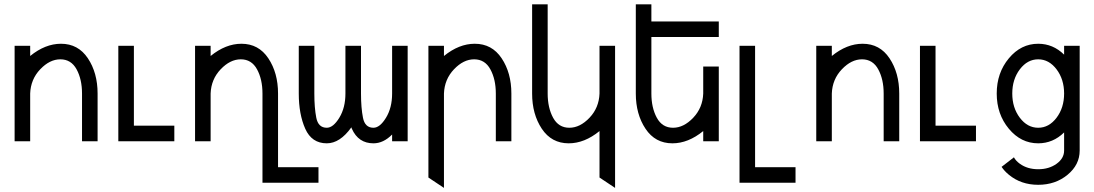

<svg xmlns="http://www.w3.org/2000/svg" viewBox="-20 -665 5152 904"><path d="M439.5 0H366.2V-224.6Q366.2 -291.5 340.6 -338.6Q314.9 -385.7 264.2 -385.7Q213.9 -385.7 169.2 -338.6Q124.5 -291.5 122.1 -224.6V0H48.8V-449.2H122.1V-401.4Q192.9 -459 267.1 -459Q348.1 -459 393.8 -390.4Q439.5 -321.8 439.5 -224.6Z M800.8 0H537.1V-449.2H610.4V-73.2H800.8Z M1479.5 195.3H1215.8V-224.6Q1215.8 -291.5 1190.2 -338.6Q1164.6 -385.7 1113.8 -385.7Q1063.5 -385.7 1018.8 -338.6Q974.1 -291.5 971.7 -224.6V0H898.4V-449.2H971.7V-401.4Q1042.5 -459 1116.7 -459Q1197.8 -459 1243.4 -390.4Q1289.1 -321.8 1289.1 -224.6V122.1H1479.5Z M1386.7 -449.2H1460V-224.6Q1460 -157.7 1469.2 -110.6Q1478.5 -63.5 1518.6 -63.5Q1548.8 -63.5 1577.6 -110.6Q1606.4 -157.7 1606.4 -224.6V-449.2H1679.7V-224.6Q1679.7 -157.7 1689 -110.6Q1698.2 -63.5 1738.3 -63.5Q1768.6 -63.5 1797.4 -110.6Q1826.2 -157.7 1826.2 -224.6V-449.2H1899.4V0H1826.2V-31.7Q1785.2 9.8 1738.3 9.8Q1667.5 9.8 1636.7 -58.6L1634.3 -65.4Q1580.6 9.8 1518.6 9.8Q1447.8 9.8 1417.2 -58.8Q1386.7 -127.4 1386.7 -224.6Z M2070.3 219.7 1997.1 170.9V-449.2H2070.3V-401.4Q2141.1 -459 2215.3 -459Q2296.4 -459 2342 -390.4Q2387.7 -321.8 2387.7 -224.6V0H2314.5V-224.6Q2314.5 -291.5 2288.8 -338.6Q2263.2 -385.7 2212.4 -385.7Q2162.1 -385.7 2117.4 -338.6Q2072.8 -291.5 2070.3 -224.6Z M2876 219.7 2802.7 170.9V-47.9Q2731.9 9.8 2657.7 9.8Q2576.7 9.8 2531 -58.8Q2485.4 -127.4 2485.4 -224.6V-644.5H2558.6V-224.6Q2558.6 -157.7 2584.2 -110.6Q2609.9 -63.5 2660.6 -63.5Q2710.9 -63.5 2755.6 -110.6Q2800.3 -157.7 2802.7 -224.6V-449.2H2876Z M3146 9.8Q3064.9 9.8 3019.3 -58.8Q2973.6 -127.4 2973.6 -224.6V-644.5H3046.9V-564H3364.3V-490.7H3046.9V-224.6Q3046.9 -157.7 3072.5 -110.6Q3098.1 -63.5 3148.9 -63.5Q3199.2 -63.5 3243.9 -110.6Q3288.6 -157.7 3291 -224.6V-351.6H3364.3V0H3291V-47.9Q3220.2 9.8 3146 9.8Z M3725.6 195.3H3461.9V-449.2H3535.2V122.1H3725.6Z M4213.9 0H4140.6V-224.6Q4140.6 -291.5 4115 -338.6Q4089.4 -385.7 4038.6 -385.7Q3988.3 -385.7 3943.6 -338.6Q3898.9 -291.5 3896.5 -224.6V0H3823.2V-449.2H3896.5V-401.4Q3967.3 -459 4041.5 -459Q4122.6 -459 4168.2 -390.4Q4213.9 -321.8 4213.9 -224.6Z M4575.2 0H4311.5V-449.2H4384.8V-73.2H4575.2Z M4868.2 -63.5Q4918.9 -63.5 4954.6 -110.6Q4990.2 -157.7 4990.2 -224.6Q4990.2 -291.5 4954.6 -338.6Q4918.9 -385.7 4868.2 -385.7Q4817.4 -385.7 4781.7 -338.6Q4746.1 -291.5 4746.1 -224.6Q4746.1 -157.7 4781.7 -110.6Q4817.4 -63.5 4868.2 -63.5ZM4868.2 205.1Q4787.1 205.1 4730 157.7Q4709 140.6 4695.8 120.6L4753.9 75.7Q4762.7 92.3 4781.7 106Q4817.4 131.8 4868.2 131.8Q4918.9 131.8 4954.6 106.2Q4990.2 80.6 4990.2 43.9V-41.5Q4938 9.8 4868.2 9.8Q4787.1 9.8 4730 -58.8Q4672.9 -127.4 4672.9 -224.6Q4672.9 -321.8 4730 -390.4Q4787.1 -459 4868.2 -459Q4938 -459 4990.2 -407.7V-449.2H5063.5V43.9Q5063.5 110.8 5006.3 158Q4949.2 205.1 4868.2 205.1Z"/></svg>

Font: Catrinity
Style: Regular
Weight: 400
Designer: Alexander Lange
Foundry: High-Logic / Made with FontCreator
Version: Version 2.090;May 20, 2024;FontCreator 15.0.0.2974 64-bit